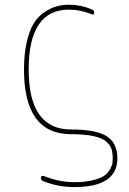

<svg xmlns="http://www.w3.org/2000/svg" viewBox="-20 -550 540 801"><path d="M276.4 9.8Q80.1 9.8 80.1 -259.8Q80.1 -324.2 91.3 -373.5Q102.5 -422.9 120.6 -452.1Q138.7 -481.4 165 -499Q191.4 -516.6 215.8 -523.4Q240.2 -530.3 267.6 -530.3Q317.4 -530.3 363.3 -510.7Q373 -507.8 373 -496.1Q373 -486.3 363.3 -490.2Q316.4 -509.8 267.6 -509.8Q99.6 -509.8 99.6 -259.8Q99.6 -9.8 276.4 -9.8Q382.8 -9.8 426.3 19Q469.7 47.9 469.7 110.4Q469.7 230.5 290 230.5Q223.6 230.5 161.1 206.1Q150.4 202.1 150.4 191.4Q150.4 187.5 153.8 185.1Q157.2 182.6 161.1 183.6Q225.6 210 290 210Q335 210 367.7 201.7Q400.4 193.4 415.5 182.6Q430.7 171.9 439.5 155.3Q448.2 138.7 449.2 130.4Q450.2 122.1 450.2 110.4Q450.2 86.9 445.3 71.8Q440.4 56.6 424.3 41.5Q408.2 26.4 371.1 18.1Q334 9.8 276.4 9.8Z"/></svg>

Font: Rounded-L Mgen+ 2m thin
Style: Regular
Weight: 100
Designer: [Source Han Sans]
Ryoko NISHIZUKA  (kana & ideographs); Paul D. Hunt (Latin, Greek & Cyrillic); Wenlong ZHANG  (bopomofo
Version: Version 1.059.20150602